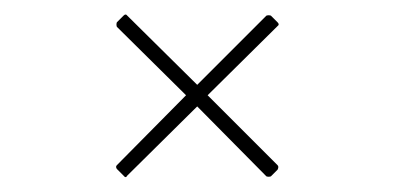

<svg xmlns="http://www.w3.org/2000/svg" viewBox="-20 -430 529 258"><path d="M146 -194 137 -203Q135 -206 137 -208L230 -302L137 -394Q136 -397 137 -400L146 -409Q149 -412 151 -409L245 -316L338 -409Q341 -410 344 -409L353 -400Q356 -397 353 -395L259 -302L353 -208Q355 -206 353 -202L344 -193Q341 -192 338 -193L245 -287L151 -194Q149 -190 146 -194Z"/></svg>

Font: Sofia Sans Condensed Thin
Style: Regular
Weight: 250
Version: Version 4.100